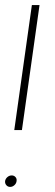

<svg xmlns="http://www.w3.org/2000/svg" viewBox="-49 -720 214 753"><path d="M7 -210 76 -700H106L37 -210ZM-9 13Q-18.5 13 -24.2 6.2Q-30 -0.5 -29 -10Q-27.5 -19 -20 -25.5Q-12.5 -32 -3 -32Q6 -32 11.8 -25.5Q17.5 -19 16 -10Q15 -0.5 7.5 6.2Q0 13 -9 13Z"/></svg>

Font: Urbanist Thin
Style: Italic
Weight: 100
Italic angle: -8°
Designer: Corey Hu
Foundry: Corey Hu
Version: Version 1.321; ttfautohint (v1.8.4.7-5d5b)